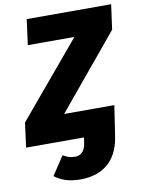

<svg xmlns="http://www.w3.org/2000/svg" viewBox="-122 -763 794 1055"><g transform="rotate(-10 274.5 -235.5)"><path d="M573 -695H102L83 -553H343L-6 -137L-24 0H299L294 34C287 76 265 96 232 96C205 96 187 88 166 76L97 180C127 204 171 224 240 224C363 224 446 160 467 32L472 0L494 -146H214L554 -556Z"/></g></svg>

Font: Fira Sans ExtraBold
Style: Italic
Weight: 800
Italic angle: -8°
Designer: bBox Type GmbH & Carrois Corporate GbR & Edenspiekermann AG
Foundry: bBox Type GmbH & Carrois Corporate GbR & Edenspiekermann AG
Version: Version 4.301;PS 004.301;hotconv 1.0.88;makeotf.lib2.5.64775